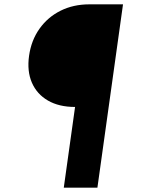

<svg xmlns="http://www.w3.org/2000/svg" viewBox="-20 -765 659 885"><path d="M274 100 326 -272Q252 -272 201 -301.5Q150 -331 127 -384Q104 -437 114 -508Q124 -579 162 -632.5Q200 -686 259 -715.5Q318 -745 392 -745H547L429 100Z"/></svg>

Font: Plus Jakarta Sans ExtraBold
Style: Italic
Weight: 800
Italic angle: -8°
Designer: Gumpita Rahayu
Foundry: Tokotype
Version: Version 2.071; ttfautohint (v1.8.4.7-5d5b);gftools[0.9.29]